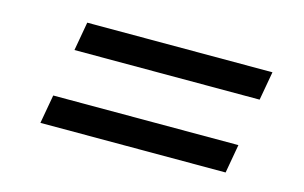

<svg xmlns="http://www.w3.org/2000/svg" viewBox="-50 -627 824 521"><g transform="rotate(15 361.5 -366.5)"><path d="M88.8 -218H609.1L623.4 -298.7H103.2ZM126.9 -432.8H647.1L661.5 -513.5H141.2Z"/></g></svg>

Font: Poppins Devanagari Thin
Style: Italic
Weight: 100
Italic angle: -10°
Designer: Ninad Kale (Devanagari), Jonny Pinhorn (Latin)
Foundry: Indian Type Foundry
Version: 4.005